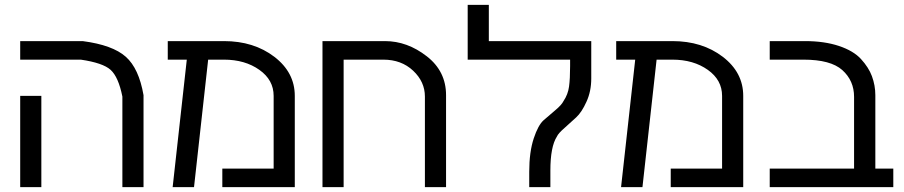

<svg xmlns="http://www.w3.org/2000/svg" viewBox="-20 -769 3716 789"><path d="M63 0V-375H149.9V0ZM319.8 -600.1Q442.9 -584 497.1 -535.6Q550.8 -487.8 569.8 -377.9V0H482.9V-372.1Q466.8 -452.6 434.6 -481.9Q402.8 -510.7 312 -523.9H63V-600.1Z M1104.5 -375Q1104.5 -440.4 1045.9 -481.9Q986.8 -523.9 900.4 -523.9H835.4L777.3 0H689.5L747.6 -523.9H669.4V-600.1H900.4Q1022.9 -600.1 1107.4 -535.6Q1191.4 -471.2 1191.4 -375V0H893.6V-76.2H1104.5Z M1726.1 -372.1Q1726.1 -433.1 1677.7 -478.5Q1629.4 -523.9 1555.2 -523.9H1392.1V0H1305.2V-600.1H1562Q1653.8 -600.1 1733.9 -537.6Q1813 -476.1 1813 -377.9V0H1726.1Z M2409.7 -446.8Q2409.7 -393.6 2390.1 -351.1Q2370.6 -307.6 2347.7 -286.6Q2324.2 -264.6 2299.8 -243.2Q2273.9 -220.7 2268.6 -208Q2241.7 -166.5 2241.7 -67.9V0H2154.8V-63Q2154.8 -144.5 2173.3 -200.2Q2191.4 -254.9 2213.9 -274.9Q2232.9 -292 2261.7 -315.9Q2288.1 -337.9 2295.9 -354Q2314 -380.9 2318.4 -413.1Q2322.8 -445.3 2322.8 -498V-523.9H1901.9V-749H1988.8V-600.1H2409.7Z M2947.3 -375Q2947.3 -440.4 2888.7 -481.9Q2829.6 -523.9 2743.2 -523.9H2678.2L2620.1 0H2532.2L2590.3 -523.9H2512.2V-600.1H2743.2Q2865.7 -600.1 2950.2 -535.6Q3034.2 -471.2 3034.2 -375V0H2736.3V-76.2H2947.3Z M3489.7 -371.1Q3489.7 -437.5 3441.4 -481Q3393.6 -523.9 3281.7 -523.9H3143.1V-600.1H3288.1Q3367.7 -600.1 3427.7 -580.1Q3487.3 -560.1 3518.1 -526.4Q3549.8 -491.7 3563 -456.1Q3577.1 -418 3577.1 -377.9V-76.2H3650.9V0H3143.1V-76.2H3489.7Z"/></svg>

Font: Miedinger*
Style: Book
Weight: 400
Version: Version 001.000